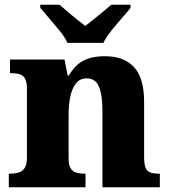

<svg xmlns="http://www.w3.org/2000/svg" viewBox="-20 -786 716 806"><path d="M17 0V-57H20Q43 -57 59 -62Q75 -67 84 -81.5Q93 -96 93 -125V-415Q93 -442 85 -456Q77 -470 62 -474.5Q47 -479 25 -479H22V-536H251L264 -469H269Q286 -498 306.5 -515.5Q327 -533 355 -541.5Q383 -550 421 -550Q500 -550 542.5 -504.5Q585 -459 585 -358V-128Q585 -97 591 -82Q597 -67 611 -62Q625 -57 647 -57H651V0H410V-322Q410 -387 395.5 -422Q381 -457 344 -457Q315 -457 298.5 -435.5Q282 -414 275 -379.5Q268 -345 268 -305V-122Q268 -94 276 -80.5Q284 -67 298.5 -62Q313 -57 335 -57H339V0ZM263 -606Q253 -629 231.5 -655.5Q210 -682 187.5 -708Q165 -734 149 -753V-766H230Q242 -756 261.5 -739Q281 -722 302 -705.5Q323 -689 338 -677Q353 -689 374 -705.5Q395 -722 415 -739Q435 -756 447 -766H528V-753Q513 -734 490 -708Q467 -682 446 -655.5Q425 -629 414 -606Z"/></svg>

Font: Noto Serif Gujarati ExtraBold
Style: Regular
Weight: 800
Version: Version 2.102